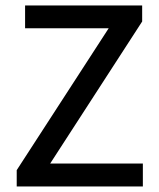

<svg xmlns="http://www.w3.org/2000/svg" viewBox="-20 -675 576 695"><path d="M40.5 0V-59.1L373.5 -572.8H70.8V-655.3H494.6V-597.2L161.6 -83H497.1V0Z"/></svg>

Font: Varta Light SemiBold
Style: Regular
Weight: 600
Version: Version 1.004